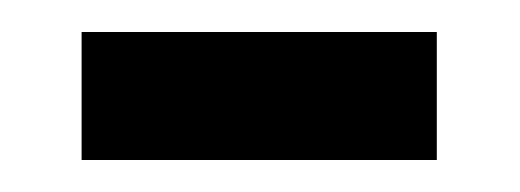

<svg xmlns="http://www.w3.org/2000/svg" viewBox="-20 -329 325 120"><path d="M253 -229V-309H31V-229Z"/></svg>

Font: Noto Sans Display SemiCondensed
Style: Regular
Weight: 400
Width: 4
Designer: Monotype Design team
Foundry: Monotype Imaging Inc.
Version: 1.000